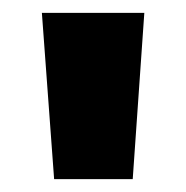

<svg xmlns="http://www.w3.org/2000/svg" viewBox="-20 -734 289 298"><path d="M204 -714 186 -456H64L45 -714Z"/></svg>

Font: Noto Sans Display Condensed ExtraBold
Style: Regular
Weight: 800
Width: 3
Designer: Monotype Design Team
Foundry: Monotype Imaging Inc.
Version: Version 2.003